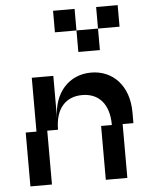

<svg xmlns="http://www.w3.org/2000/svg" viewBox="-55 -844 661 888"><g transform="rotate(-5 275.0 -400.0)"><path d="M200 -300V-500H100V-250H50V0H150V-250H200C200 -350 250 -400 325 -400C400 -400 450 -350 450 -250H400V0H500V-250H550V-300C550 -425 475 -500 375 -500C275 -500 200 -425 200 -300ZM225 -700H325V-800H225ZM325 -600H425V-700H325ZM425 -700H525V-800H425Z"/></g></svg>

Font: LS-VG5000 Shifted
Style: Regular
Weight: 400
Designer: Justin Bihan, 2021
Foundry: Justin Bihan, 2021
Version: Version 1.000;Glyphs 3.1.2 (3151)